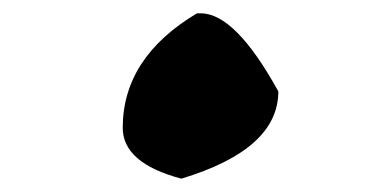

<svg xmlns="http://www.w3.org/2000/svg" viewBox="-20 -268 584 288"><path d="M281.2 -248Q333 -248 397.5 -130.9Q397.5 -43.9 252 0Q164.1 -23.4 164.1 -76.2Q164.1 -181.6 275.4 -248Z"/></svg>

Font: EG Dragon Caps 
Style: Regular
Weight: 400
Designer: Bill Roach / W.K. Roach
Version: Version 1.00 April 18, 2012, initial release